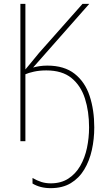

<svg xmlns="http://www.w3.org/2000/svg" viewBox="-20 -734 570 998"><path d="M243 244Q189 244 149 220V191Q173 205 195.5 212Q218 219 244 219Q297 219 335 194.5Q373 170 397 128.5Q421 87 432 35Q443 -17 443 -72Q443 -155 421.5 -222Q400 -289 351.5 -328.5Q303 -368 221 -368Q185 -368 156 -361.5Q127 -355 112 -348V0H86V-714H112V-373Q127 -391 146.5 -414.5Q166 -438 183 -459L409 -714H444L152 -383Q166 -387 185 -390Q204 -393 226 -393Q314 -393 368 -350.5Q422 -308 446 -235Q470 -162 470 -72Q470 -11 457.5 45.5Q445 102 418 147Q391 192 348 218Q305 244 243 244Z"/></svg>

Font: Noto Sans Mono Condensed Thin
Style: Regular
Weight: 100
Width: 3
Designer: Monotype Design Team
Foundry: Monotype Imaging Inc.
Version: Version 2.014; ttfautohint (v1.8.4.7-5d5b)